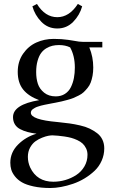

<svg xmlns="http://www.w3.org/2000/svg" viewBox="-20 -651 580 972"><path d="M32.2 172.9Q32.2 120.1 71.5 80.8Q110.8 41.5 165 25.9Q139.2 22.5 119.6 17.3Q100.1 12.2 82.3 2.9Q64.5 -6.3 55.2 -21.7Q45.9 -37.1 45.9 -58.1Q45.9 -121.6 178.2 -144Q124 -164.1 96.9 -198.2Q69.8 -232.4 69.8 -287.1Q69.8 -339.8 96.7 -378.7Q123.5 -417.5 164.1 -435.8Q204.6 -454.1 252 -454.1Q292 -454.1 325.2 -449.2Q338.4 -447.3 354 -444.6Q369.6 -441.9 379.9 -440.4Q390.1 -439 400.9 -439H498V-411.1H432.1Q452.1 -363.3 452.1 -309.1Q452.1 -286.6 448.5 -267.3Q444.8 -248 439.2 -233.2Q433.6 -218.3 423.1 -205.6Q412.6 -192.9 403.3 -184.1Q394 -175.3 378.4 -167.5Q362.8 -159.7 351.8 -155Q340.8 -150.4 321.8 -145.3Q302.7 -140.1 291.5 -137.5Q280.3 -134.8 259.8 -130.9Q253.9 -129.9 242.4 -127.7Q231 -125.5 223.6 -124Q216.3 -122.6 205.3 -120.4Q194.3 -118.2 187.3 -116.2Q180.2 -114.3 171.4 -111.3Q162.6 -108.4 157 -105.2Q151.4 -102.1 146.2 -98.4Q141.1 -94.7 138.7 -90.1Q136.2 -85.4 136.2 -80.1Q136.2 -44.9 271 -33.2Q276.9 -32.7 279.8 -32.2Q309.6 -29.3 333.5 -25.9Q357.4 -22.5 385.3 -16.1Q413.1 -9.8 433.6 0Q454.1 9.8 471.7 23.2Q489.3 36.6 498.5 56.2Q507.8 75.7 507.8 100.1Q507.8 133.3 494.6 162.8Q481.4 192.4 459 213.6Q436.5 234.9 408.4 252Q380.4 269 349.6 279.5Q318.8 290 289.6 295.4Q260.3 300.8 234.9 300.8Q187 300.8 149.9 292.7Q112.8 284.7 91.1 272Q69.3 259.3 55.7 241.9Q42 224.6 37.1 208Q32.2 191.4 32.2 172.9ZM121.1 143.1Q121.1 170.9 132.8 196.8Q167 269 250 269Q280.8 269 310.8 260.3Q340.8 251.5 366.2 234.9Q391.6 218.3 407.2 191.7Q422.9 165 422.9 132.8Q422.9 114.7 415.8 100.1Q408.7 85.4 398.2 75.7Q387.7 65.9 371.3 58.3Q355 50.8 340.6 46.9Q326.2 43 306.4 40Q286.6 37.1 274.2 36.1Q261.7 35.2 245.1 34.2Q237.3 34.2 224.6 36.4Q211.9 38.6 193.4 45.9Q174.8 53.2 159.2 64.5Q143.6 75.7 132.3 96.2Q121.1 116.7 121.1 143.1ZM144 -619.1 167 -630.9Q208.5 -564 270 -564Q330.6 -564 374 -630.9L396 -619.1Q383.8 -574.7 350.8 -540.8Q317.9 -506.8 270 -506.8Q222.2 -506.8 189.2 -540.8Q156.2 -574.7 144 -619.1ZM163.1 -286.1Q163.1 -253.4 171.6 -227.1Q180.2 -200.7 203.4 -181.9Q226.6 -163.1 262.2 -163.1Q289.1 -163.1 308.8 -175.8Q328.6 -188.5 339.1 -210.2Q349.6 -231.9 354.2 -256.3Q358.9 -280.8 358.9 -309.1Q358.9 -368.2 335 -411.1Q311 -422.9 278.8 -422.9Q261.2 -422.9 245.8 -419.4Q230.5 -416 214.8 -406.7Q199.2 -397.5 188.2 -382.6Q177.2 -367.7 170.2 -343Q163.1 -318.4 163.1 -286.1Z"/></svg>

Font: Dehuti
Style: Bold
Weight: 700
Version: Version 1.2